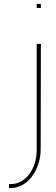

<svg xmlns="http://www.w3.org/2000/svg" viewBox="-20 -774 285 970"><path d="M175.5 -734H165.5V-754H175.5H176.5H186.5V-734H176.5ZM165.5 -543V-552H187.5L186.5 -542L185.5 -20C185.5 86 117.5 176 35.5 176H25.5V156H35.5C107.5 156 166.5 81 165.5 -20Z"/></svg>

Font: Nordica Plus
Style: NordicaClassicUltraLightCond
Weight: 300
Version: Version 1.01